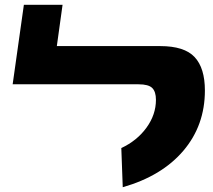

<svg xmlns="http://www.w3.org/2000/svg" viewBox="-20 -764 893 804"><path d="M488 -144Q554 -175 593.5 -229.5Q633 -284 633 -346Q633 -380 617.5 -395.5Q602 -411 560 -411H33L80 -744H242L218 -571H651Q752 -571 795 -525Q838 -479 838 -385Q838 -239 748 -133Q658 -27 494 20Z"/></svg>

Font: FiraGO Heavy
Style: Italic
Weight: 900
Italic angle: -8°
Designer: bBox Type GmbH
Foundry: bBox Type GmbH
Version: Version 1.001